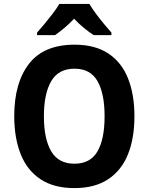

<svg xmlns="http://www.w3.org/2000/svg" viewBox="-20 -954 762 984"><path d="M669 -358Q669 -246 636 -163.5Q603 -81 534.5 -35.5Q466 10 361 10Q256 10 187.5 -35.5Q119 -81 86 -164Q53 -247 53 -359Q53 -530 129 -627.5Q205 -725 362 -725Q467 -725 535 -680Q603 -635 636 -552.5Q669 -470 669 -358ZM205 -358Q205 -242 242.5 -178.5Q280 -115 361 -115Q443 -115 479.5 -178Q516 -241 516 -358Q516 -475 479.5 -538.5Q443 -602 362 -602Q280 -602 242.5 -538Q205 -474 205 -358ZM438 -934Q451 -912 470.5 -885.5Q490 -859 511.5 -833Q533 -807 551 -787V-774H460Q437 -789 410.5 -810.5Q384 -832 360 -858Q335 -832 309.5 -810.5Q284 -789 262 -774H170V-787Q187 -806 209 -832.5Q231 -859 251.5 -886Q272 -913 284 -934Z"/></svg>

Font: Noto Sans Armenian SemiCondensed
Style: Bold
Weight: 700
Width: 4
Designer: Monotype Design Team
Foundry: Monotype Imaging Inc.
Version: Version 2.008; ttfautohint (v1.8.4.7-5d5b)